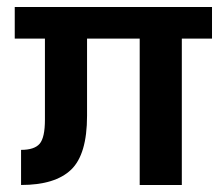

<svg xmlns="http://www.w3.org/2000/svg" viewBox="-20 -527 637 547"><path d="M584 -417H498V0H378V-417H228V-197Q228 -87 182.5 -43.5Q137 0 40 0V-100Q78 -100 93 -117.5Q108 -135 108 -186V-417H22V-507H584Z"/></svg>

Font: Hind Madurai SemiBold
Style: Regular
Weight: 600
Designer: Jyotish Sonowal
Foundry: Indian Type Foundry
Version: Version 1.001;PS 1.0;hotconv 1.0.86;makeotf.lib2.5.63406; tt